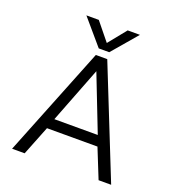

<svg xmlns="http://www.w3.org/2000/svg" viewBox="-158 -1026 1047 1150"><g transform="rotate(20 365.5 -451.5)"><path d="M332 -742.2 194.8 -902.8H273.9L366.2 -789.1L458 -902.8H536.1L398.9 -742.2ZM49.8 0 329.1 -699.2H401.9L681.2 0H601.1L525.9 -187H204.1L129.9 0ZM227.1 -252.9H503.9L365.2 -608.9Z"/></g></svg>

Font: Prompt Light
Style: Regular
Weight: 300
Designer: Katatrad Team
Foundry: CadsonDemak
Version: Version 1.000;PS 001.000;hotconv 1.0.88;makeotf.lib2.5.64775